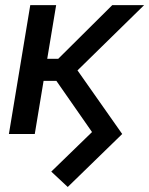

<svg xmlns="http://www.w3.org/2000/svg" viewBox="-20 -536 597 768"><path d="M251 211.9 185.1 150.4 348.1 -7.8 205.6 -212.4H154.3L119.1 0H15.6L101.1 -515.6H204.6L168.9 -300.8H212.9L429.2 -515.6H556.6L290 -254.4L468.8 0Z"/></svg>

Font: Inter Display Medium
Style: Italic
Weight: 500
Italic angle: -9.39999°
Designer: Rasmus Andersson
Foundry: rsms
Version: Version 4.000;git-a52131595